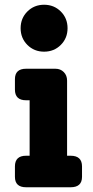

<svg xmlns="http://www.w3.org/2000/svg" viewBox="-20 -790 391 810"><path d="M236.5 -600.5Q208 -572 166 -572Q124 -572 95.5 -600.5Q67 -629 67 -671Q67 -713 95.5 -741.5Q124 -770 166 -770Q208 -770 236.5 -741.5Q265 -713 265 -671Q265 -629 236.5 -600.5ZM90 0Q43 0 43 -44V-88Q43 -133 90 -133H105V-367H90Q43 -367 43 -412V-456Q43 -500 90 -500H214Q235 -500 249 -486Q263 -472 263 -450V-133H278Q326 -133 326 -88V-44Q326 0 278 0Z"/></svg>

Font: Solway ExtraBold
Style: Regular
Weight: 800
Designer: Mariya V. Pigoulevskaya
Foundry: The Northern Block Ltd.
Version: Version 1.000;hotconv 1.0.109;makeotfexe 2.5.65596